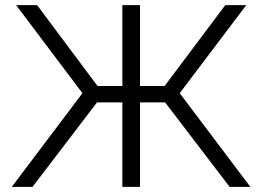

<svg xmlns="http://www.w3.org/2000/svg" viewBox="-20 -730 1025 750"><path d="M26 0 302 -366 43 -710H125L361 -394H458V-710H527V-394H623L860 -710H942L682 -366L958 0H877L625 -330H527V0H458V-330H359L107 0Z"/></svg>

Font: Raleway-v4020
Style: Regular
Weight: 400
Designer: Matt McInerney, Pablo Impallari, Rodrigo Fuenzalida
Foundry: Matt McInerney, Pablo Impallari, Rodrigo Fuenzalida
Version: Version 4.020;PS 004.020;hotconv 1.0.88;makeotf.lib2.5.64775